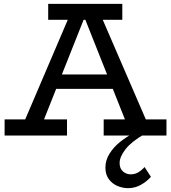

<svg xmlns="http://www.w3.org/2000/svg" viewBox="-20 -706 891 1000"><path d="M83 -18 351 -645H497L768 -18H657L409 -642H431L183 -18ZM4 0V-84H329V0ZM238 -243 261 -318H583L605 -243ZM520 0V-84H847V0ZM231 -603V-686H617V-603ZM647 274Q618 274 590.5 262Q563 250 546 226Q529 202 529 167Q529 129 550 95Q571 61 605 33.5Q639 6 677 -13L733 -8Q664 32 633.5 71.5Q603 111 603 143Q603 172 620.5 187Q638 202 661 202Q683 202 701 191Q719 180 733 164L766 215Q745 239 714 256.5Q683 274 647 274Z"/></svg>

Font: BioRhyme
Style: Regular
Weight: 400
Designer: Aoife Mooney
Foundry: Aoife Mooney Type
Version: Version 1.600;gftools[0.9.33]